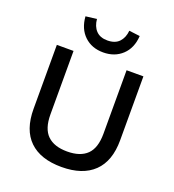

<svg xmlns="http://www.w3.org/2000/svg" viewBox="-166 -1073 1100 1211"><g transform="rotate(20 384.5 -468.0)"><path d="M384 9Q243 9 168.5 -63Q94 -135 94 -276V-705H206V-279Q206 -183 251.5 -139Q297 -95 384 -95Q472 -95 517 -139Q562 -183 562 -279V-705H675V-276Q675 -136 600 -63.5Q525 9 384 9ZM384 -760Q307 -760 257.5 -807Q208 -854 202 -936L276 -945Q280 -897 307 -868.5Q334 -840 383 -840Q435 -840 462 -869Q489 -898 493 -945L566 -936Q561 -854 511 -807Q461 -760 384 -760Z"/></g></svg>

Font: Nunito Sans 7pt SemiBold
Style: Regular
Weight: 600
Designer: Vernon Adams
Foundry: Vernon Adams
Version: Version 3.101;gftools[0.9.27]